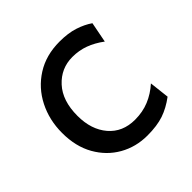

<svg xmlns="http://www.w3.org/2000/svg" viewBox="-139 -636 776 776"><g transform="rotate(-45 249.0 -248.0)"><path d="M441.9 -127 451.7 -41.5Q414.6 -13.7 376.5 -0.7Q338.4 12.2 283.2 12.2Q217.8 12.2 164.1 -18.3Q110.4 -48.8 78.4 -105.2Q46.4 -161.6 46.4 -239.3Q46.4 -313 77.4 -374Q108.4 -435.1 165.5 -471.4Q222.7 -507.8 300.3 -507.8Q349.1 -507.8 384.5 -496.3Q419.9 -484.9 446.8 -466.3L429.7 -378.4Q397 -402.8 363.8 -415Q330.6 -427.2 293 -427.2Q228 -427.2 183.6 -378.9Q139.2 -330.6 139.2 -244.1Q139.2 -165.5 180.7 -116.9Q222.2 -68.4 293 -68.4Q336.9 -68.4 373.5 -83.5Q410.2 -98.6 441.9 -127Z"/></g></svg>

Font: Andika LitF DSA DSG
Style: Regular
Weight: 400
Designer: Victor Gaultney, Annie Olsen, Julie Remington, Don Collingsworth, Eric Hays, Becca Hirsbrunner
Foundry: SIL International
Version: Version 6.200 ; LitF DSA DSG; ttfautohint (v1.8.3.10-c5d8)